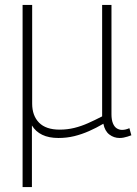

<svg xmlns="http://www.w3.org/2000/svg" viewBox="-20 -552 560 782"><path d="M72 210V-532H111V-130Q111 -81 139 -52.5Q167 -24 223 -24Q254 -24 282.5 -31Q311 -38 339 -50.5Q367 -63 396 -78V-532H434V-87Q434 -64 440 -49.5Q446 -35 456 -29Q466 -23 477 -23Q492 -23 507 -30L515 -1Q507 2 499 4.5Q491 7 483 8.5Q475 10 467 10Q444 10 425.5 -4Q407 -18 401 -48Q372 -31 342.5 -18Q313 -5 282.5 2.5Q252 10 218 10Q179 10 152 -3Q125 -16 110 -41V210Z"/></svg>

Font: Georama ExtraLight
Style: Regular
Weight: 250
Version: Version 1.001